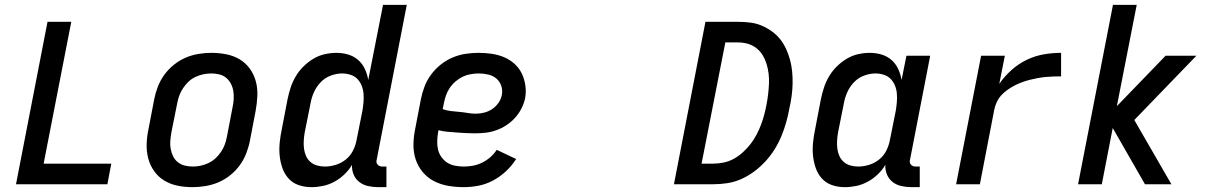

<svg xmlns="http://www.w3.org/2000/svg" viewBox="-20 -760 4990 792"><path d="M46 0 176 -670H274L160 -85H439L423 0Z M774 12Q742 12 712.5 6Q683 0 658 -15Q633 -30 616 -54Q599 -78 591.5 -106.5Q584 -135 585 -166.5Q586 -198 593 -230L616 -350Q621 -376 631 -402Q641 -428 657.5 -451Q674 -474 697 -492.5Q720 -511 745.5 -522Q771 -533 798.5 -537.5Q826 -542 852 -542Q884 -542 914 -536Q944 -530 969 -515Q994 -500 1011 -476Q1028 -452 1035.5 -423.5Q1043 -395 1041.5 -363.5Q1040 -332 1034 -300L1011 -180Q1006 -154 996 -128Q986 -102 969.5 -79Q953 -56 930 -37.5Q907 -19 881 -8Q855 3 827.5 7.5Q800 12 774 12ZM776 -73Q792 -73 808 -76.5Q824 -80 840 -87.5Q856 -95 869 -107Q882 -119 892 -134Q902 -149 907.5 -164.5Q913 -180 916 -196L939 -316Q943 -334 944 -351Q945 -368 942.5 -384Q940 -400 932.5 -414.5Q925 -429 913 -439Q901 -449 885 -453Q869 -457 851 -457Q835 -457 818.5 -453.5Q802 -450 786 -442.5Q770 -435 757.5 -423Q745 -411 735 -396Q725 -381 719.5 -365.5Q714 -350 711 -334L687 -214Q684 -196 682.5 -179Q681 -162 684 -146Q687 -130 694 -115.5Q701 -101 713.5 -91Q726 -81 742 -77Q758 -73 776 -73Z M1265 12Q1237 12 1212 3.5Q1187 -5 1170 -24Q1153 -43 1144.5 -68Q1136 -93 1133.5 -119.5Q1131 -146 1134 -174Q1137 -202 1143 -230L1166 -350Q1171 -374 1178.5 -397.5Q1186 -421 1199 -443.5Q1212 -466 1231 -485Q1250 -504 1272.5 -517.5Q1295 -531 1319.5 -536.5Q1344 -542 1368 -542Q1393 -542 1416.5 -535Q1440 -528 1457.5 -512.5Q1475 -497 1485 -475.5Q1495 -454 1499 -430L1560 -740H1658L1534 -102Q1532 -96 1533 -90.5Q1534 -85 1537.5 -81Q1541 -77 1546 -75Q1551 -73 1557 -73H1574V12H1540Q1519 12 1498.5 7.5Q1478 3 1462.5 -9Q1447 -21 1439 -39.5Q1431 -58 1432 -80Q1419 -58 1400 -40Q1381 -22 1358.5 -10Q1336 2 1312 7Q1288 12 1265 12ZM1320 -73Q1342 -73 1365 -80Q1388 -87 1407 -102.5Q1426 -118 1436.5 -139.5Q1447 -161 1451 -183L1475 -303Q1478 -321 1479.5 -339Q1481 -357 1479.5 -374.5Q1478 -392 1471.5 -407.5Q1465 -423 1454 -434.5Q1443 -446 1426 -451.5Q1409 -457 1391 -457Q1368 -457 1344 -448Q1320 -439 1302.5 -420.5Q1285 -402 1275 -379.5Q1265 -357 1261 -334L1237 -214Q1234 -197 1233 -180Q1232 -163 1234 -147Q1236 -131 1242.5 -116.5Q1249 -102 1260.5 -92Q1272 -82 1287.5 -77.5Q1303 -73 1320 -73Z M1893 12Q1860 12 1828.5 6.5Q1797 1 1770 -13Q1743 -27 1723.5 -50.5Q1704 -74 1694.5 -103Q1685 -132 1685.5 -164.5Q1686 -197 1693 -230L1716 -350Q1721 -376 1731 -402.5Q1741 -429 1758 -452Q1775 -475 1798 -493.5Q1821 -512 1847.5 -523Q1874 -534 1901 -538Q1928 -542 1954 -542Q1982 -542 2009 -538Q2036 -534 2059.5 -524Q2083 -514 2102 -497Q2121 -480 2132 -457.5Q2143 -435 2147 -408Q2151 -381 2146 -354Q2141 -332 2130.5 -311.5Q2120 -291 2104 -273.5Q2088 -256 2068 -243Q2048 -230 2026.5 -222.5Q2005 -215 1983 -212.5Q1961 -210 1939 -210Q1920 -210 1901 -211Q1882 -212 1863.5 -213.5Q1845 -215 1826 -216.5Q1807 -218 1789 -223L1787 -214Q1784 -195 1783.5 -177Q1783 -159 1787 -142.5Q1791 -126 1801 -112Q1811 -98 1825 -89Q1839 -80 1857 -76.5Q1875 -73 1893 -73Q1912 -73 1931 -76.5Q1950 -80 1968.5 -89Q1987 -98 2002.5 -111.5Q2018 -125 2029 -142L2109 -104Q2092 -77 2067.5 -54Q2043 -31 2014 -15.5Q1985 0 1954 6Q1923 12 1893 12ZM1943 -291Q1960 -291 1977.5 -295.5Q1995 -300 2010 -310Q2025 -320 2036 -335.5Q2047 -351 2050 -368Q2054 -388 2047.5 -406.5Q2041 -425 2027 -436.5Q2013 -448 1994 -452.5Q1975 -457 1955 -457Q1939 -457 1921.5 -454Q1904 -451 1888.5 -443.5Q1873 -436 1859 -424Q1845 -412 1835 -397Q1825 -382 1819.5 -366Q1814 -350 1811 -334L1806 -310Q1822 -304 1839 -302Q1856 -300 1874 -298.5Q1892 -297 1909 -294Q1926 -291 1943 -291Z M2923 0H2760L2890 -670H3023Q3049 -670 3074 -667Q3099 -664 3121.5 -654.5Q3144 -645 3163.5 -631Q3183 -617 3197.5 -599Q3212 -581 3222 -559.5Q3232 -538 3238.5 -514.5Q3245 -491 3247.5 -466Q3250 -441 3249.5 -415.5Q3249 -390 3245.5 -364Q3242 -338 3236 -312Q3231 -284 3223 -255.5Q3215 -227 3203.5 -199Q3192 -171 3175.5 -144.5Q3159 -118 3138 -95Q3117 -72 3091.5 -53Q3066 -34 3038 -21.5Q3010 -9 2980.5 -4.5Q2951 0 2923 0ZM2874 -85H2922Q2943 -85 2965 -89.5Q2987 -94 3007 -105Q3027 -116 3044.5 -132Q3062 -148 3076 -166Q3090 -184 3100.5 -204Q3111 -224 3119 -245Q3127 -266 3132.5 -287Q3138 -308 3142 -329Q3146 -350 3148.5 -371.5Q3151 -393 3152 -414.5Q3153 -436 3150.5 -456.5Q3148 -477 3142 -496.5Q3136 -516 3126 -532.5Q3116 -549 3100 -561.5Q3084 -574 3064.5 -579.5Q3045 -585 3024 -585H2972Z M3465 12Q3437 12 3412 3.5Q3387 -5 3370 -24Q3353 -43 3344.5 -68Q3336 -93 3333.5 -119.5Q3331 -146 3334 -174Q3337 -202 3343 -230L3366 -350Q3371 -374 3378.5 -397.5Q3386 -421 3399 -443.5Q3412 -466 3431 -485Q3450 -504 3472.5 -517.5Q3495 -531 3519.5 -536.5Q3544 -542 3568 -542Q3593 -542 3616.5 -535Q3640 -528 3657.5 -512.5Q3675 -497 3685 -475.5Q3695 -454 3699 -430L3719 -530H3817L3734 -102Q3732 -96 3733 -90.5Q3734 -85 3737.5 -81Q3741 -77 3746 -75Q3751 -73 3757 -73H3774V12H3740Q3719 12 3698.5 7.5Q3678 3 3662.5 -9Q3647 -21 3639 -39.5Q3631 -58 3632 -80Q3619 -58 3600 -40Q3581 -22 3558.5 -10Q3536 2 3512 7Q3488 12 3465 12ZM3520 -73Q3542 -73 3565 -80Q3588 -87 3607 -102.5Q3626 -118 3636.5 -139.5Q3647 -161 3651 -183L3675 -303Q3678 -321 3679.5 -339Q3681 -357 3679.5 -374.5Q3678 -392 3671.5 -407.5Q3665 -423 3654 -434.5Q3643 -446 3626 -451.5Q3609 -457 3591 -457Q3568 -457 3544 -448Q3520 -439 3502.5 -420.5Q3485 -402 3475 -379.5Q3465 -357 3461 -334L3437 -214Q3434 -197 3433 -180Q3432 -163 3434 -147Q3436 -131 3442.5 -116.5Q3449 -102 3460.5 -92Q3472 -82 3487.5 -77.5Q3503 -73 3520 -73Z M3924 0 4027 -530H4125L4102 -414Q4124 -446 4153.5 -472Q4183 -498 4217 -514Q4251 -530 4286.5 -536Q4322 -542 4357 -542V-445Q4341 -445 4325.5 -444.5Q4310 -444 4294 -442.5Q4278 -441 4261.5 -438Q4245 -435 4229 -431Q4213 -427 4196.5 -421Q4180 -415 4165.5 -407.5Q4151 -400 4136 -389.5Q4121 -379 4109.5 -366Q4098 -353 4091 -337.5Q4084 -322 4081 -306L4022 0Z M4703 0 4570 -232 4525 0H4427L4571 -740H4669L4587 -322L4788 -530H4915L4659 -265L4812 0Z"/></svg>

Font: Lode Dark
Style: Bold Italic
Weight: 700
Italic angle: -11°
Monospace: yes
Designer: Belleve Invis
Foundry: Belleve Invis
Version: Version 29.2.0; ttfautohint (v1.8.3)